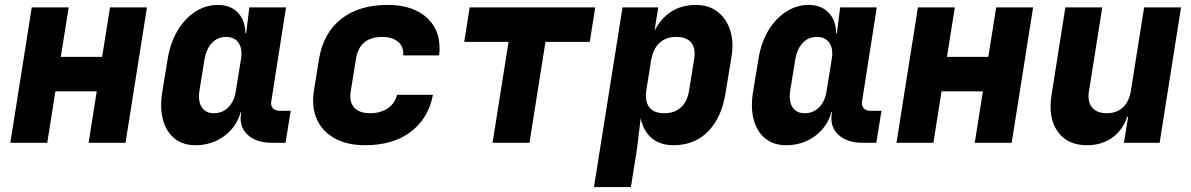

<svg xmlns="http://www.w3.org/2000/svg" viewBox="-20 -580 4840 780"><path d="M22 0 109 -550H259L227 -349H395L427 -550H577L490 0H340L373 -209H205L172 0Z M774 10Q723 10 689 -17.5Q655 -45 642 -93.5Q629 -142 639 -205L662 -345Q673 -409 702 -457Q731 -505 773.5 -532.5Q816 -560 865 -560Q916 -560 946 -529Q976 -498 977 -445H980L993 -550H1142L1082 -168Q1079 -151 1088.5 -140.5Q1098 -130 1115 -130H1161L1140 0H1085Q1021 0 986 -32.5Q951 -65 959 -117L960 -125H958Q941 -64 890.5 -27Q840 10 774 10ZM849 -120Q884 -120 908 -144.5Q932 -169 938 -210L959 -340Q966 -381 949.5 -405.5Q933 -430 898 -430Q864 -430 841 -405.5Q818 -381 811 -340L790 -210Q784 -169 799.5 -144.5Q815 -120 849 -120Z M1463 10Q1391 10 1340.5 -17.5Q1290 -45 1267.5 -95Q1245 -145 1255 -210L1276 -340Q1293 -445 1365.5 -502.5Q1438 -560 1554 -560Q1661 -560 1718 -504.5Q1775 -449 1764 -355H1618Q1621 -390 1597.5 -410Q1574 -430 1533 -430Q1440 -430 1426 -340L1405 -210Q1398 -167 1418.5 -143.5Q1439 -120 1484 -120Q1525 -120 1554.5 -139.5Q1584 -159 1593 -195H1739Q1720 -98 1648 -44Q1576 10 1463 10Z M1981 0 2046 -410H1866L1888 -550H2398L2376 -410H2196L2131 0Z M2393 180 2509 -550H2654L2639 -455Q2665 -506 2707.5 -533Q2750 -560 2807 -560Q2859 -560 2895 -532.5Q2931 -505 2946.5 -456.5Q2962 -408 2951 -345L2928 -205Q2912 -102 2856.5 -46Q2801 10 2716 10Q2662 10 2627.5 -19Q2593 -48 2583 -100L2567 30L2543 180ZM2679 -120Q2720 -120 2746 -143.5Q2772 -167 2779 -210L2800 -340Q2807 -384 2788 -407Q2769 -430 2728 -430Q2685 -430 2659 -405.5Q2633 -381 2625 -335L2606 -215Q2599 -169 2617.5 -144.5Q2636 -120 2679 -120Z M3174 10Q3123 10 3089 -17.5Q3055 -45 3042 -93.5Q3029 -142 3039 -205L3062 -345Q3073 -409 3102 -457Q3131 -505 3173.5 -532.5Q3216 -560 3265 -560Q3316 -560 3346 -529Q3376 -498 3377 -445H3380L3393 -550H3542L3482 -168Q3479 -151 3488.5 -140.5Q3498 -130 3515 -130H3561L3540 0H3485Q3421 0 3386 -32.5Q3351 -65 3359 -117L3360 -125H3358Q3341 -64 3290.5 -27Q3240 10 3174 10ZM3249 -120Q3284 -120 3308 -144.5Q3332 -169 3338 -210L3359 -340Q3366 -381 3349.5 -405.5Q3333 -430 3298 -430Q3264 -430 3241 -405.5Q3218 -381 3211 -340L3190 -210Q3184 -169 3199.5 -144.5Q3215 -120 3249 -120Z M3622 0 3709 -550H3859L3827 -349H3995L4027 -550H4177L4090 0H3940L3973 -209H3805L3772 0Z M4396 10Q4316 10 4276.5 -46Q4237 -102 4252 -195L4308 -550H4458L4404 -210Q4397 -167 4416.5 -143.5Q4436 -120 4476 -120Q4516 -120 4541.5 -143.5Q4567 -167 4574 -210L4628 -550H4778L4691 0H4546L4563 -105H4559Q4541 -51 4498 -20.5Q4455 10 4396 10Z"/></svg>

Font: JetBrains Mono ExtraBold
Style: Italic
Weight: 800
Italic angle: -9°
Monospace: yes
Designer: Philipp Nurullin, Konstantin Bulenkov
Foundry: JetBrains
Version: Version 2.305; ttfautohint (v1.8.4.7-5d5b)